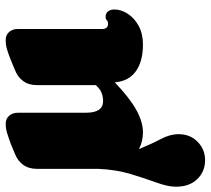

<svg xmlns="http://www.w3.org/2000/svg" viewBox="-58 -466 756 689"><g transform="rotate(-90 320.5 -121.0)"><path d="M505.5 13.5Q445 13.5 409.5 -12.2Q374 -38 370 -87.5Q312 -32.5 269.5 -9.5Q227 13.5 190.5 13.5Q157.5 13.5 130.5 -1Q148.5 43.5 166.2 76.8Q184 110 184 141.5Q184 183 156.5 209.8Q129 236.5 91 236.5Q50 236.5 22.8 208.5Q-4.5 180.5 -4.5 132Q-4.5 103 10.2 62.5Q25 22 40.8 -30Q56.5 -82 59.5 -145V-366Q59.5 -396.5 74 -416.2Q88.5 -436 112.5 -445.5L148.5 -460.5Q173 -469.5 188.5 -474.2Q204 -479 222 -479Q239.5 -479 250.2 -466.5Q261 -454 261 -435V-190.5Q261 -129.5 303 -129.5Q316.5 -129.5 329.8 -134Q343 -138.5 356.5 -152L360 -155.5V-366Q360 -396.5 374.5 -416.2Q389 -436 413.5 -445.5L449.5 -460.5Q473.5 -470 489 -474.5Q504.5 -479 522.5 -479Q540.5 -479 551 -466.5Q561.5 -454 561.5 -435V-131Q561.5 -124 565.5 -118Q569.5 -112 579 -112Q589.5 -112 593 -116.2Q596.5 -120.5 605 -120.5Q618 -120.5 624.8 -111.5Q631.5 -102.5 631.5 -89.5Q631.5 -65 616.2 -41.2Q601 -17.5 572.8 -2Q544.5 13.5 505.5 13.5Z"/></g></svg>

Font: Fraunces 72pt S100 Black
Style: Regular
Weight: 900
Version: Version 1.000; ttfautohint (v1.8.3)